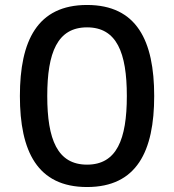

<svg xmlns="http://www.w3.org/2000/svg" viewBox="-20 -736 700 772"><path d="M330 16C530 16 600 -128 600 -350C600 -572 530 -716 330 -716C130 -716 60 -572 60 -350C60 -128 130 16 330 16ZM170 -350C170 -525 211 -626 330 -626C449 -626 490 -525 490 -350C490 -175 449 -74 330 -74C211 -74 170 -175 170 -350Z"/></svg>

Font: Uncut Plan8
Style: Regular
Weight: 400
Designer: Kasper Nordkvist
Foundry: UNCUT.wtf
Version: Version 1.002;Glyphs 3.1.2 (3151)